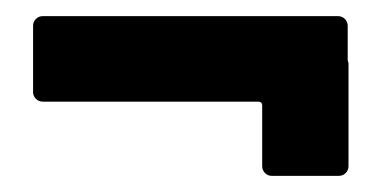

<svg xmlns="http://www.w3.org/2000/svg" viewBox="-20 -382 477 238"><path d="M305 -176V-251Q305 -256 300 -256H33Q28 -256 24.5 -259.5Q21 -263 21 -268V-350Q21 -355 24.5 -358.5Q28 -362 33 -362H399Q404 -362 407.5 -358.5Q411 -355 411 -350V-307L412 -304V-176Q412 -171 408.5 -167.5Q405 -164 400 -164H317Q312 -164 308.5 -167.5Q305 -171 305 -176Z"/></svg>

Font: Barlow Condensed
Style: Bold
Weight: 700
Width: 3
Designer: Jeremy Tribby
Foundry: Tribby Type
Version: Version 1.500